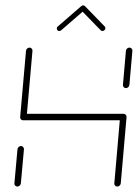

<svg xmlns="http://www.w3.org/2000/svg" viewBox="-20 -696 514 716"><path d="M44.8 -0.4Q39.6 -0.4 36.5 -3.9Q33.3 -7.4 33.7 -12.2L45.2 -139.3Q45.6 -144.1 49.4 -147.8Q53.3 -151.5 58.1 -151.5Q63 -151.5 66.3 -147.8Q69.6 -144.1 69.3 -139.3L57.8 -12.2Q57 -7 53.3 -3.7Q49.6 -0.4 44.8 -0.4ZM90 -518.5Q94.8 -518.5 98.1 -515Q101.5 -511.5 101.1 -506.7L79.3 -259.3Q78.9 -254.4 75.2 -250.9Q71.5 -247.4 66.3 -247.4Q61.5 -247.4 58.1 -250.7Q54.8 -254.1 55.2 -259.3L77 -506.7Q77.4 -511.5 81.3 -515Q85.2 -518.5 90 -518.5ZM438.9 -247.4H66.3L68.1 -271.5H440.7ZM440.7 -271.5Q445.9 -271.5 449.1 -267.8Q452.2 -264.1 451.9 -259.3L430.4 -12.2Q429.6 -7 425.9 -3.7Q422.2 -0.4 417.4 -0.4Q412.2 -0.4 409.1 -3.9Q405.9 -7.4 406.3 -12.2L427.8 -259.3Q428.5 -264.4 432.2 -268Q435.9 -271.5 440.7 -271.5ZM449.6 -367.4Q444.4 -367.4 441.3 -371.1Q438.1 -374.8 438.5 -379.6L449.6 -506.7Q450 -511.5 453.9 -515Q457.8 -518.5 462.6 -518.5Q467.4 -518.5 470.7 -515Q474.1 -511.5 473.7 -506.7L462.6 -379.6Q461.9 -374.4 458.1 -370.9Q454.4 -367.4 449.6 -367.4ZM290 -675.9Q294.1 -675.9 296.7 -673.3Q299.3 -670.7 299.3 -666.7Q299.3 -662.2 295.6 -658.9L208.1 -583Q205.2 -580.4 201.1 -580.4Q197 -580.4 194.4 -583Q191.9 -585.6 191.9 -589.6Q191.9 -594.8 195.6 -597.4L283.3 -673.3Q285.9 -675.9 290 -675.9ZM297 -673 370.4 -597.4Q373 -594.8 373 -591.5Q373 -586.7 369.6 -583.5Q366.3 -580.4 361.9 -580.4Q357.8 -580.4 355.6 -583L282.2 -658.5Z"/></svg>

Font: 26F Galaxy Sans Thin
Style: Italic
Weight: 100
Italic angle: -4.99998°
Designer: C₂₉H₂₅N₃O₅
Version: Version 1.200